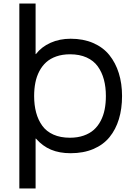

<svg xmlns="http://www.w3.org/2000/svg" viewBox="-20 -860 768 1090"><path d="M581.1 -314.9Q581.1 -366.2 569.8 -408.2Q558.6 -450.2 535.2 -482.9Q511.7 -515.6 471.7 -533.7Q431.6 -551.8 377.9 -551.8Q334.5 -551.8 300 -539.8Q265.6 -527.8 242.2 -506.6Q218.8 -485.4 203.1 -455.3Q187.5 -425.3 180.7 -390.4Q173.8 -355.5 173.8 -314.9Q173.8 -263.2 185.1 -221.2Q196.3 -179.2 219.7 -146.5Q243.2 -113.8 283.2 -95.9Q323.2 -78.1 377 -78.1Q420.4 -78.1 454.8 -90.1Q489.3 -102.1 512.7 -123Q536.1 -144 551.8 -174.1Q567.4 -204.1 574.2 -239Q581.1 -273.9 581.1 -314.9ZM672.9 -314.9Q672.9 -242.7 655 -183.8Q637.2 -125 601.8 -81.5Q566.4 -38.1 510.3 -14.2Q454.1 9.8 380.9 9.8Q317.4 9.8 269.5 -10.3Q221.7 -30.3 184.1 -73.2H182.1V210H89.8V-839.8H182.1V-553.2H184.1Q215.8 -594.2 267.1 -617.2Q318.4 -640.1 380.9 -640.1Q453.1 -640.1 509.3 -615.7Q565.4 -591.3 600.8 -547.4Q636.2 -503.4 654.5 -444.6Q672.9 -385.7 672.9 -314.9Z"/></svg>

Font: Sinkin Sans 400 Regular
Style: Regular
Weight: 400
Designer: Keith Bates
Foundry: K-Type
Version: Sinkin Sans (version 1.0)  by Keith Bates   •   © 2014   www